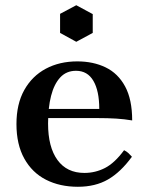

<svg xmlns="http://www.w3.org/2000/svg" viewBox="-20 -700 568 735"><path d="M278 15Q209 15 156 -12Q103 -39 73 -93Q43 -147 43 -225Q43 -302 73 -355.5Q103 -409 155.5 -437Q208 -465 276 -465Q337 -465 384.5 -442Q432 -419 459 -369Q486 -319 486 -239Q456 -244 425 -246Q394 -248 351 -248H143V-283H360Q360 -352 337.5 -390.5Q315 -429 271 -429Q234 -429 210.5 -403.5Q187 -378 175.5 -333Q164 -288 164 -227Q164 -137 200 -87.5Q236 -38 303 -38Q345 -38 382 -57Q419 -76 455 -125Q465 -120 471.5 -114Q478 -108 485 -100Q442 -41 393.5 -13Q345 15 278 15ZM272 -680 335 -646V-574L272 -540L210 -574V-647Z"/></svg>

Font: Poltawski Nowy SemiBold
Style: Regular
Weight: 600
Version: Version 1.001;gftools[0.9.25]